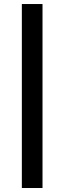

<svg xmlns="http://www.w3.org/2000/svg" viewBox="-20 -797 347 957"><path d="M88.9 140.1V-776.9H191.9V140.1Z"/></svg>

Font: Epilogue SemiBold
Style: Regular
Weight: 600
Designer: Tyler Finck
Foundry: Etcetera Type Co
Version: Version 2.112